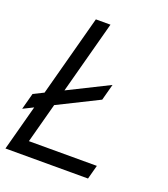

<svg xmlns="http://www.w3.org/2000/svg" viewBox="-143 -814 793 908"><g transform="rotate(20 253.5 -360.0)"><path d="M82.4 -70.5 136.3 -271.5 341.1 -373.5 363.1 -455.5 158.3 -353.5 256.5 -720H183L73.5 -311.5L22.2 -286L0.1 -203.5L51.4 -229L-10 0H405.5L424.4 -70.5Z"/></g></svg>

Font: Manrope
Style: RegularItalic
Weight: 400
Italic angle: -15°
Designer: Mikhail Sharanda
Foundry: Mikhail Sharanda
Version: Version 4.502;hotconv 1.0.109;makeotfexe 2.5.65596